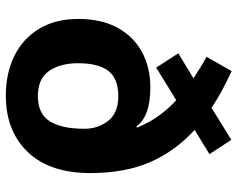

<svg xmlns="http://www.w3.org/2000/svg" viewBox="-98 -707 815 659"><g transform="rotate(90 309.5 -377.5)"><path d="M224 -765Q259 -749 290.5 -732Q322 -715 350 -696L460 -764L509 -689L426 -638Q499 -571 536.5 -485Q574 -399 574 -280Q574 -141 502 -65.5Q430 10 308 10Q232 10 172.5 -19Q113 -48 79 -104Q45 -160 45 -239Q45 -318 75 -373Q105 -428 158 -457Q211 -486 280 -486Q380 -486 414 -438L418 -440Q402 -480 379 -512.5Q356 -545 324 -575L212 -506L163 -582L249 -634Q232 -645 213.5 -656.5Q195 -668 175 -679ZM310 -376Q249 -376 223 -341.5Q197 -307 197 -238Q197 -177 223.5 -138.5Q250 -100 310 -100Q370 -100 396 -140.5Q422 -181 422 -260Q422 -306 395 -341Q368 -376 310 -376Z"/></g></svg>

Font: Noto Sans Tai Tham
Style: Bold
Weight: 700
Designer: Monotype Design Team 2013. Revised by David WIlliams 2020
Foundry: Monotype Imaging Inc.
Version: Version 2.002; ttfautohint (v1.8.4.7-5d5b)